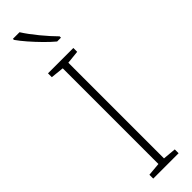

<svg xmlns="http://www.w3.org/2000/svg" viewBox="-324 -935 921 921"><g transform="rotate(-45 136.0 -475.0)"><path d="M222 0H50V-26L117 -32V-681L50 -688V-714H222V-688L155 -681V-32L222 -26ZM93 -950Q115 -915 150 -872.5Q185 -830 215 -800V-791H189Q165 -811 138.5 -838Q112 -865 88 -892.5Q64 -920 48 -943V-950Z"/></g></svg>

Font: Noto Sans Khmer UI SemiCondensed ExtraLight
Style: Regular
Weight: 200
Width: 4
Designer: Danh Hong and the Monotype Design Team
Foundry: Monotype Imaging Inc.
Version: Version 2.002; ttfautohint (v1.8.4.7-5d5b)